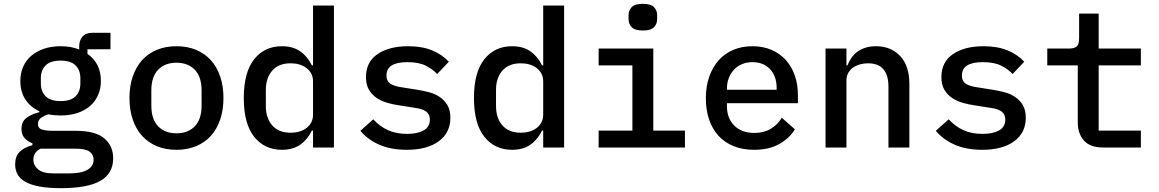

<svg xmlns="http://www.w3.org/2000/svg" viewBox="-20 -769 6040 1001"><path d="M570 56Q570 136 503 174Q436 212 299 212Q232 212 186.5 203.5Q141 195 112.5 179Q84 163 71.5 140Q59 117 59 88Q59 46 82.5 22.5Q106 -1 149 -12V-22Q123 -32 107.5 -50Q92 -68 92 -97Q92 -135 118 -154.5Q144 -174 185 -184V-189Q138 -211 112 -251Q86 -291 86 -347Q86 -388 101 -421.5Q116 -455 143.5 -478.5Q171 -502 209.5 -515Q248 -528 296 -528Q350 -528 393 -511V-528Q393 -558 410 -578Q427 -598 462 -598H556V-512H436V-488Q470 -465 488 -429.5Q506 -394 506 -347Q506 -306 491 -272.5Q476 -239 448.5 -215.5Q421 -192 382.5 -179.5Q344 -167 296 -167Q262 -167 232 -173Q214 -168 196 -156Q178 -144 178 -123Q178 -99 201 -93Q224 -87 258 -87H374Q478 -87 524 -47.5Q570 -8 570 56ZM468 63Q468 37 447 21.5Q426 6 371 6H192Q154 24 154 64Q154 93 178.5 114Q203 135 260 135H341Q403 135 435.5 116.5Q468 98 468 63ZM296 -242Q349 -242 374 -267Q399 -292 399 -334V-361Q399 -403 374 -428Q349 -453 296 -453Q243 -453 218 -428Q193 -403 193 -361V-334Q193 -292 218 -267Q243 -242 296 -242Z M900 12Q843 12 797.5 -7Q752 -26 720.5 -61Q689 -96 672 -146Q655 -196 655 -258Q655 -320 672 -370Q689 -420 720.5 -455Q752 -490 797.5 -509Q843 -528 900 -528Q957 -528 1002.5 -509Q1048 -490 1079.5 -455Q1111 -420 1128 -370Q1145 -320 1145 -258Q1145 -196 1128 -146Q1111 -96 1079.5 -61Q1048 -26 1002.5 -7Q957 12 900 12ZM900 -74Q960 -74 995.5 -110.5Q1031 -147 1031 -219V-297Q1031 -369 995.5 -405.5Q960 -442 900 -442Q840 -442 804.5 -405.5Q769 -369 769 -297V-219Q769 -147 804.5 -110.5Q840 -74 900 -74Z M1612 -88H1606Q1583 -41 1545 -14.5Q1507 12 1450 12Q1359 12 1305 -56Q1251 -124 1251 -258Q1251 -392 1305 -460Q1359 -528 1450 -528Q1507 -528 1545 -501.5Q1583 -475 1606 -428H1612V-740H1721V0H1612ZM1495 -77Q1519 -77 1540 -83Q1561 -89 1577 -101Q1593 -113 1602.5 -130.5Q1612 -148 1612 -172V-344Q1612 -368 1602.5 -385.5Q1593 -403 1577 -415Q1561 -427 1540 -433Q1519 -439 1495 -439Q1433 -439 1399.5 -401Q1366 -363 1366 -300V-216Q1366 -153 1399.5 -115Q1433 -77 1495 -77Z M2101 12Q2017 12 1956.5 -15Q1896 -42 1859 -87L1926 -147Q1960 -110 2002.5 -90.5Q2045 -71 2103 -71Q2156 -71 2188.5 -89Q2221 -107 2221 -145Q2221 -161 2215 -172Q2209 -183 2198 -190Q2187 -197 2172.5 -201Q2158 -205 2142 -207L2060 -220Q2030 -224 1999 -233Q1968 -242 1943.5 -258.5Q1919 -275 1903.5 -301Q1888 -327 1888 -367Q1888 -446 1948.5 -487Q2009 -528 2108 -528Q2180 -528 2232.5 -506.5Q2285 -485 2320 -447L2259 -383Q2239 -406 2202 -425.5Q2165 -445 2104 -445Q1995 -445 1995 -376Q1995 -343 2018.5 -330.5Q2042 -318 2074 -314L2156 -301Q2187 -296 2217.5 -288Q2248 -280 2272.5 -263.5Q2297 -247 2312.5 -221Q2328 -195 2328 -155Q2328 -77 2267.5 -32.5Q2207 12 2101 12Z M2812 -88H2806Q2783 -41 2745 -14.5Q2707 12 2650 12Q2559 12 2505 -56Q2451 -124 2451 -258Q2451 -392 2505 -460Q2559 -528 2650 -528Q2707 -528 2745 -501.5Q2783 -475 2806 -428H2812V-740H2921V0H2812ZM2695 -77Q2719 -77 2740 -83Q2761 -89 2777 -101Q2793 -113 2802.5 -130.5Q2812 -148 2812 -172V-344Q2812 -368 2802.5 -385.5Q2793 -403 2777 -415Q2761 -427 2740 -433Q2719 -439 2695 -439Q2633 -439 2599.5 -401Q2566 -363 2566 -300V-216Q2566 -153 2599.5 -115Q2633 -77 2695 -77Z M3332 -610Q3290 -610 3273.5 -627Q3257 -644 3257 -669V-690Q3257 -715 3273.5 -732Q3290 -749 3331 -749Q3373 -749 3389.5 -732Q3406 -715 3406 -690V-669Q3406 -644 3389.5 -627Q3373 -610 3332 -610ZM3101 -88H3277V-428H3101V-516H3386V-88H3551V0H3101Z M3911 12Q3852 12 3805 -7Q3758 -26 3726 -61Q3694 -96 3677 -145.5Q3660 -195 3660 -257Q3660 -319 3677.5 -369Q3695 -419 3726.5 -454.5Q3758 -490 3803 -509Q3848 -528 3903 -528Q3957 -528 4001 -509.5Q4045 -491 4076 -457Q4107 -423 4123.5 -376Q4140 -329 4140 -272V-231H3770V-214Q3770 -153 3808 -114.5Q3846 -76 3913 -76Q3963 -76 3998.5 -97.5Q4034 -119 4056 -155L4124 -95Q4098 -50 4044.5 -19Q3991 12 3911 12ZM3903 -445Q3874 -445 3849.5 -435Q3825 -425 3807.5 -406.5Q3790 -388 3780 -363Q3770 -338 3770 -308V-301H4029V-311Q4029 -372 3994.5 -408.5Q3960 -445 3903 -445Z M4284 0V-516H4393V-428H4398Q4406 -448 4418.5 -466.5Q4431 -485 4449 -498.5Q4467 -512 4491 -520Q4515 -528 4547 -528Q4625 -528 4673 -477Q4721 -426 4721 -332V0H4612V-316Q4612 -439 4505 -439Q4484 -439 4464 -433.5Q4444 -428 4428 -417Q4412 -406 4402.5 -389Q4393 -372 4393 -350V0Z M5101 12Q5017 12 4956.5 -15Q4896 -42 4859 -87L4926 -147Q4960 -110 5002.5 -90.5Q5045 -71 5103 -71Q5156 -71 5188.5 -89Q5221 -107 5221 -145Q5221 -161 5215 -172Q5209 -183 5198 -190Q5187 -197 5172.5 -201Q5158 -205 5142 -207L5060 -220Q5030 -224 4999 -233Q4968 -242 4943.5 -258.5Q4919 -275 4903.5 -301Q4888 -327 4888 -367Q4888 -446 4948.5 -487Q5009 -528 5108 -528Q5180 -528 5232.5 -506.5Q5285 -485 5320 -447L5259 -383Q5239 -406 5202 -425.5Q5165 -445 5104 -445Q4995 -445 4995 -376Q4995 -343 5018.5 -330.5Q5042 -318 5074 -314L5156 -301Q5187 -296 5217.5 -288Q5248 -280 5272.5 -263.5Q5297 -247 5312.5 -221Q5328 -195 5328 -155Q5328 -77 5267.5 -32.5Q5207 12 5101 12Z M5731 0Q5663 0 5631 -36.5Q5599 -73 5599 -131V-428H5440V-516H5553Q5582 -516 5594 -527.5Q5606 -539 5606 -569V-698H5708V-516H5928V-428H5708V-88H5928V0Z"/></svg>

Font: IBM Plex Mono Medium
Style: Regular
Weight: 500
Monospace: yes
Designer: Mike Abbink, Paul van der Laan, Pieter van Rosmalen
Foundry: Bold Monday
Version: Version 2.3